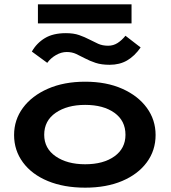

<svg xmlns="http://www.w3.org/2000/svg" viewBox="-20 -856 790 886"><path d="M373 10Q275 10 201 -20.5Q127 -51 86 -106.5Q45 -162 45 -233Q45 -303 86 -358.5Q127 -414 201 -446.5Q275 -479 373 -479Q471 -479 544 -446.5Q617 -414 657.5 -358.5Q698 -303 698 -233Q698 -162 657.5 -107Q617 -52 544 -21Q471 10 373 10ZM373 -98Q457 -98 508 -134.5Q559 -171 559 -234Q559 -299 508 -335.5Q457 -372 373 -372Q290 -372 237 -335.5Q184 -299 184 -234Q184 -171 237 -134.5Q290 -98 373 -98ZM559 -691 629 -637Q601 -597 566.5 -577Q532 -557 486 -557Q448 -557 421 -566Q394 -575 372.5 -586.5Q351 -598 331.5 -607Q312 -616 288 -616Q263 -616 238.5 -602Q214 -588 198 -566L127 -618Q149 -657 187 -680Q225 -703 284 -703Q320 -703 345.5 -694Q371 -685 392 -674Q413 -663 433 -654Q453 -645 479 -645Q503 -645 522.5 -657.5Q542 -670 559 -691ZM155 -748V-836H587V-748Z"/></svg>

Font: Inconsolata ExtraExpanded ExtraBold
Style: Regular
Weight: 800
Width: 8
Monospace: yes
Designer: Raph Levien, Cyreal, Brenton Simpson
Foundry: Raph Levien, Cyreal, Google
Version: Version 3.001; ttfautohint (v1.8.2.53-6de2)